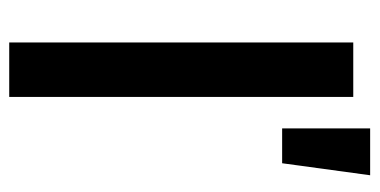

<svg xmlns="http://www.w3.org/2000/svg" viewBox="-218 -584 803 406"><g transform="rotate(90 183.0 -381.5)"><path d="M185.5 -727.5V0H70.3V-727.5ZM252 -577.1V-763.2H351.1L325.7 -577.1Z"/></g></svg>

Font: Inter
Style: 540
Weight: 540
Designer: Rasmus Andersson
Foundry: rsms
Version: Version 4.001;git-66647c0bb